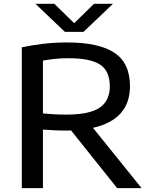

<svg xmlns="http://www.w3.org/2000/svg" viewBox="-20 -966 776 986"><path d="M92 0V-723Q140.5 -733.5 200 -740.8Q259.5 -748 325 -748Q487.5 -748 567.5 -695Q647.5 -642 647.5 -523.5Q647.5 -352.5 457.5 -309.5L707 0H581.5L345 -296Q331.5 -295.5 317.5 -295.5Q285 -295.5 257.8 -297Q230.5 -298.5 200.5 -300.5V0ZM322 -377.5Q439 -377.5 491.5 -413Q544 -448.5 544 -522Q544 -602 493.5 -634.5Q443 -667 333 -667Q291.5 -667 260.8 -663.5Q230 -660 200.5 -655V-383.5Q232.5 -380.5 258.5 -379Q284.5 -377.5 322 -377.5ZM313 -802.5 162 -946.5H259L361 -847L463 -946.5H560L409 -802.5Z"/></svg>

Font: Encode Sans Expanded Medium
Style: Regular
Weight: 500
Width: 7
Designer: Multiple Designers
Foundry: Impallari Type
Version: Version 3.000; ttfautohint (v1.8.3) -l 8 -r 50 -G 200 -x 14 